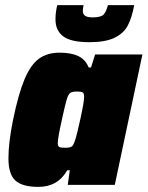

<svg xmlns="http://www.w3.org/2000/svg" viewBox="-20 -723 577 751"><path d="M13 -104Q13 -165 31 -254Q52 -356 76 -413Q100 -470 132.5 -493.5Q165 -517 213 -517Q257 -517 285.5 -504Q314 -491 327 -459H336L352 -510H537L429 0H245L253 -57H243Q206 8 130 8Q68 8 40.5 -16.5Q13 -41 13 -104ZM273 -172Q281 -196 295 -260.5Q309 -325 309 -344Q309 -358 303.5 -361.5Q298 -365 281 -365Q262 -365 254.5 -359.5Q247 -354 241 -334Q235 -314 222 -255Q206 -182 206 -164Q206 -151 212 -148Q218 -145 235 -145Q253 -145 260 -149.5Q267 -154 273 -172ZM197 -647Q197 -675 204 -703H307Q304 -691 304 -680Q304 -668 312.5 -661.5Q321 -655 343 -655Q375 -655 385.5 -666.5Q396 -678 402 -703H505Q496 -654 480 -623.5Q464 -593 428.5 -575.5Q393 -558 330 -558Q257 -558 227 -581Q197 -604 197 -647Z"/></svg>

Font: Saira Semi Condensed Black
Style: Italic
Weight: 900
Width: 4
Italic angle: -12°
Designer: Hector Gatti with collaboration of the Omnibus-Type team
Foundry: Omnibus-Type
Version: Version 1.001; ttfautohint (v1.8)